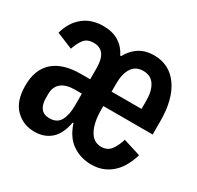

<svg xmlns="http://www.w3.org/2000/svg" viewBox="-122 -669 844 822"><g transform="rotate(30 300.0 -258.0)"><path d="M138 12Q82 12 44 -26Q6 -64 6 -140Q6 -220 52.5 -261Q99 -302 187 -302H233V-358Q233 -445 169 -445Q138 -445 122.5 -426Q107 -407 96 -374L16 -407Q32 -465 71.5 -496.5Q111 -528 169 -528Q215 -528 246 -508.5Q277 -489 294 -454H298Q339 -528 419 -528Q496 -528 539.5 -466.5Q583 -405 583 -296V-231H339V-213Q339 -151 359 -113Q379 -75 418 -75Q449 -75 465.5 -98Q482 -121 491 -152L577 -125Q569 -98 556 -73Q543 -48 523.5 -29Q504 -10 478 1Q452 12 418 12Q366 12 325 -16Q284 -44 265 -104H261Q250 -44 218 -16Q186 12 138 12ZM165 -70Q202 -70 217.5 -97.5Q233 -125 233 -172V-231H198Q156 -231 132.5 -212.5Q109 -194 109 -156V-138Q109 -106 122.5 -88Q136 -70 165 -70ZM413 -447Q376 -447 357.5 -419Q339 -391 339 -343V-302H487V-343Q487 -391 468.5 -419Q450 -447 413 -447Z"/></g></svg>

Font: IBM Plex Mono SemiBold
Style: Regular
Weight: 600
Monospace: yes
Designer: Mike Abbink, Paul van der Laan, Pieter van Rosmalen
Foundry: Bold Monday
Version: Version 2.3